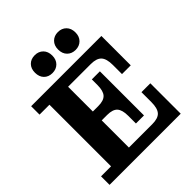

<svg xmlns="http://www.w3.org/2000/svg" viewBox="-240 -1034 1179 1179"><g transform="rotate(-45 350.0 -444.0)"><path d="M23 0V-74H110V-609H24V-682H269V0ZM269 0V-78H641V0ZM404 -219Q404 -270 384 -292Q364 -314 316 -314H474V-152H404ZM269 -314V-391H474V-314ZM472 -78Q523 -78 543.5 -101Q564 -124 564 -178V-264H641V-78ZM316 -391Q364 -391 384 -413Q404 -435 404 -486V-535H474V-391ZM269 -606V-682H634V-606ZM558 -506Q558 -560 537 -583Q516 -606 466 -606H634V-427H558ZM462 -733Q429 -733 408 -754Q387 -775 387 -811Q387 -846 408 -867Q429 -888 462 -888Q495 -888 516 -867Q537 -846 537 -810Q537 -775 516 -754Q495 -733 462 -733ZM261 -733Q227 -733 206.5 -754Q186 -775 186 -811Q186 -846 206.5 -867Q227 -888 261 -888Q294 -888 315 -867Q336 -846 336 -810Q336 -775 315 -754Q294 -733 261 -733Z"/></g></svg>

Font: Montagu Slab 144pt SemiBold
Style: Regular
Weight: 600
Version: Version 1.000